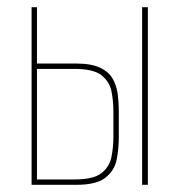

<svg xmlns="http://www.w3.org/2000/svg" viewBox="-20 -515 500 535"><path d="M68 0V-495H83V-338H192Q234 -338 258.5 -326.5Q283 -315 294 -295.5Q305 -276 308 -253Q311 -230 311 -207V-131Q311 -100 305 -70Q299 -40 274 -20Q249 0 192 0ZM83 -15H188Q240 -15 262.5 -32.5Q285 -50 290.5 -77.5Q296 -105 296 -134V-204Q296 -234 290.5 -261Q285 -288 262.5 -305.5Q240 -323 188 -323H83ZM376 0V-495H392V0Z"/></svg>

Font: Alumni Sans Pinstripe
Style: Regular
Weight: 400
Designer: Robert E. Leuschke
Foundry: Robert E. Leuschke
Version: Version 1.010; ttfautohint (v1.8.4.7-5d5b)